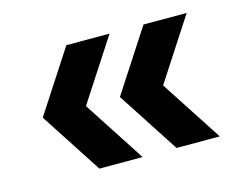

<svg xmlns="http://www.w3.org/2000/svg" viewBox="-65 -601 771 601"><g transform="rotate(-15 320.0 -300.0)"><path d="M190 -500H330L200 -300L330 -100H190L60 -300ZM440 -500H580L450 -300L580 -100H440L310 -300Z"/></g></svg>

Font: Goli Bold
Style: Regular
Weight: 700
Designer: jaikishan Patel
Foundry: MagicType
Version: Version 1.000